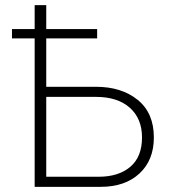

<svg xmlns="http://www.w3.org/2000/svg" viewBox="-20 -724 668 744"><path d="M159.2 -39.1H362.3Q439.5 -39.1 484.9 -77.6Q530.3 -116.2 530.3 -191.4Q530.3 -264.6 482.9 -306.6Q435.5 -348.6 351.6 -348.6H159.2ZM26.4 -575.2V-611.3H114.3V-704.1H159.2V-611.3H356.4V-575.2H159.2V-387.7H351.6Q451.2 -387.7 513.7 -336.9Q576.2 -286.1 576.2 -191.4Q576.2 -103.5 520.5 -51.8Q464.8 0 370.1 0H114.3V-575.2Z"/></svg>

Font: Gothic A1 ExtraLight
Style: Regular
Weight: 275
Designer: HanYang I&C Co.,Ltd.
Foundry: HanYang I&C Co.,Ltd.
Version: Version 2.50